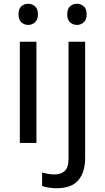

<svg xmlns="http://www.w3.org/2000/svg" viewBox="-20 -757 556 1017"><path d="M130 -737Q150 -737 165.5 -723.5Q181 -710 181 -681Q181 -653 165.5 -639Q150 -625 130 -625Q108 -625 93 -639Q78 -653 78 -681Q78 -710 93 -723.5Q108 -737 130 -737ZM173 -536V0H85V-536ZM336 -681Q336 -710 351 -723.5Q366 -737 388 -737Q408 -737 423.5 -723.5Q439 -710 439 -681Q439 -653 423.5 -639Q408 -625 388 -625Q366 -625 351 -639Q336 -653 336 -681ZM280 240Q255 240 236 236.5Q217 233 203 228V157Q218 161 234 164Q250 167 269 167Q301 167 322 149.5Q343 132 343 83V-536H431V80Q431 155 395 197.5Q359 240 280 240Z"/></svg>

Font: Noto Sans Imperial Aramaic
Style: Regular
Weight: 400
Designer: Monotype Design Team
Foundry: Monotype Imaging Inc.
Version: Version 2.001; ttfautohint (v1.8.4.7-5d5b)